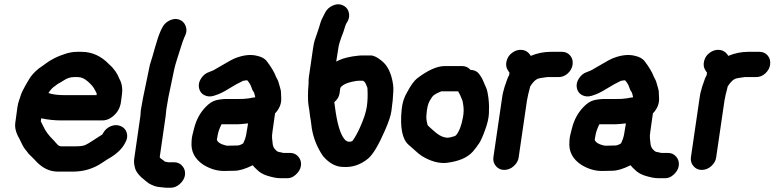

<svg xmlns="http://www.w3.org/2000/svg" viewBox="-20 -772 3647 904"><path d="M208 -334C218 -350 229 -361 239 -367C243 -370 247 -373 252 -377C256 -379 266 -384 281 -394C296 -404 312 -409 328 -409H347C363 -409 378 -402 394 -388C410 -374 421 -361 427 -348C429 -344 431 -340 433 -337C435 -334 436 -330 435 -326V-324H287C254 -324 227 -327 208 -334ZM270 -205H462C476 -205 488 -209 500 -216C529 -234 546 -261 550 -295L554 -326C558 -355 554 -380 542 -401C533 -425 518 -448 494 -469C457 -508 413 -528 364 -528H345C322 -528 302 -524 283 -517C251 -507 221 -492 194 -472C189 -468 184 -464 179 -461C157 -447 139 -430 124 -410C120 -404 112 -391 100 -370C88 -349 81 -334 78 -324C75 -314 72 -305 69 -297C66 -289 64 -279 62 -267L52 -194C49 -175 53 -155 64 -132C67 -127 72 -118 78 -105C84 -92 90 -80 97 -71C104 -62 110 -55 114 -49L143 -20C175 17 211 36 252 36H323C375 36 420 22 460 -5C482 -20 497 -29 503 -32C536 -53 558 -76 570 -101C579 -116 581 -131 577 -146C573 -161 563 -172 549 -178C535 -184 519 -185 502 -178C485 -171 472 -159 463 -141C463 -139 459 -137 451 -132C443 -127 432 -120 417 -110C402 -100 390 -93 381 -89C372 -85 356 -83 334 -83H269C262 -83 255 -86 249 -93C243 -100 238 -106 233 -111C210 -133 194 -155 184 -177C180 -186 176 -194 172 -201L174 -215C206 -208 239 -205 270 -205Z M654 -314 643 -253C642 -244 642 -235 641 -226L612 -25C610 -12 611 2 616 20C621 38 637 58 666 80C671 84 675 87 680 91C699 102 716 108 733 109L762 112H783C799 112 814 106 827 94C840 82 849 68 851 52C853 36 849 22 839 10C829 -2 816 -8 800 -8H779H772L762 -10C759 -10 756 -11 755 -12C754 -13 752 -15 748 -18L738 -25C735 -27 734 -29 732 -32L760 -226C761 -235 762 -245 763 -256L773 -315L800 -444C803 -458 807 -472 812 -488C817 -504 823 -523 830 -545C837 -567 842 -583 847 -594L852 -605C859 -620 860 -635 854 -650C848 -665 838 -675 823 -680C808 -685 793 -683 777 -675C761 -667 750 -655 743 -640L737 -628C728 -608 719 -581 710 -549C701 -517 695 -495 691 -484C687 -473 684 -461 682 -449Z M1098 -87 1052 -86C1047 -86 1044 -87 1040 -88C1020 -93 1007 -101 1003 -110C1002 -112 1002 -112 1001 -113L1005 -136C1007 -148 1012 -165 1023 -187H1101C1105 -187 1121 -188 1148 -191L1141 -149C1140 -141 1138 -130 1134 -118C1132 -113 1130 -108 1128 -104C1126 -100 1126 -97 1125 -97C1114 -90 1105 -87 1098 -87ZM1083 32C1107 32 1136 23 1170 6C1175 13 1181 19 1189 26C1202 40 1219 49 1237 55C1263 63 1283 67 1299 67H1334C1347 67 1360 62 1373 50C1386 38 1395 24 1397 8C1399 -8 1395 -22 1385 -34C1375 -46 1362 -52 1346 -52H1321C1315 -52 1311 -52 1309 -53C1307 -54 1302 -55 1295 -56C1288 -57 1282 -61 1278 -66C1270 -73 1265 -83 1264 -94C1263 -105 1262 -114 1261 -121C1260 -128 1261 -139 1263 -153L1275 -238C1296 -260 1306 -285 1304 -312C1304 -319 1303 -326 1303 -335C1303 -344 1301 -352 1298 -362C1295 -372 1293 -380 1291 -386C1289 -392 1287 -397 1284 -402C1281 -407 1278 -413 1276 -419C1274 -425 1269 -434 1262 -446C1255 -458 1246 -471 1236 -484C1226 -497 1210 -505 1191 -509C1161 -517 1127 -513 1090 -499C1077 -494 1056 -483 1028 -466L1002 -451C991 -444 983 -440 980 -439L965 -433C949 -428 937 -418 927 -403C917 -388 914 -373 917 -358C920 -343 928 -331 942 -324C956 -317 971 -316 987 -321C1003 -326 1015 -331 1023 -335C1031 -339 1046 -347 1067 -360C1088 -373 1103 -381 1110 -384C1117 -387 1121 -390 1123 -391C1131 -393 1139 -394 1144 -394C1154 -383 1160 -372 1163 -363C1166 -354 1169 -346 1173 -341C1177 -336 1178 -331 1179 -326C1180 -321 1181 -317 1182 -314C1177 -313 1172 -313 1168 -312C1164 -311 1158 -310 1152 -309C1146 -308 1140 -308 1134 -307C1128 -306 1117 -306 1102 -306H1050C1030 -306 1013 -304 997 -300C981 -296 964 -285 948 -268C922 -241 904 -208 894 -168C892 -162 891 -155 889 -148C887 -141 885 -133 884 -126C883 -119 882 -112 882 -105C878 -59 897 -23 938 4C969 23 1001 33 1035 33Z M1563 -482 1573 -545C1574 -553 1576 -562 1579 -572C1582 -582 1585 -590 1587 -596C1589 -602 1591 -607 1594 -614C1597 -621 1599 -629 1602 -638C1605 -647 1607 -656 1611 -662L1617 -672C1625 -687 1626 -703 1621 -718C1616 -733 1606 -742 1592 -748C1578 -754 1563 -753 1547 -746C1531 -739 1519 -728 1511 -713L1506 -703C1497 -687 1491 -673 1488 -662C1485 -651 1482 -642 1480 -636C1478 -630 1476 -625 1474 -618C1472 -611 1468 -601 1463 -586C1458 -571 1456 -557 1454 -545L1436 -421C1435 -414 1433 -405 1433 -395C1433 -385 1433 -375 1432 -365C1431 -355 1430 -340 1430 -320C1430 -300 1431 -284 1433 -273C1435 -262 1437 -251 1438 -240C1439 -229 1441 -217 1443 -206C1445 -195 1446 -182 1448 -168C1456 -120 1474 -76 1501 -37C1530 -3 1562 14 1596 14C1640 17 1679 3 1714 -26C1737 -46 1763 -90 1793 -159C1810 -198 1820 -228 1823 -250C1826 -272 1828 -288 1829 -300C1830 -312 1831 -327 1832 -345C1833 -363 1830 -383 1825 -403C1816 -439 1801 -466 1779 -484C1758 -502 1740 -511 1725 -511H1692C1685 -511 1677 -511 1668 -510C1627 -506 1596 -498 1575 -488C1569 -485 1564 -483 1563 -482ZM1689 -392C1696 -388 1701 -382 1704 -373L1710 -358C1712 -325 1711 -295 1707 -269C1703 -243 1692 -209 1674 -170C1662 -143 1650 -123 1640 -109C1637 -108 1635 -107 1634 -106C1633 -105 1631 -105 1629 -105H1618C1612 -108 1613 -108 1607 -111L1601 -118C1582 -141 1567 -191 1557 -269C1556 -278 1555 -285 1554 -291C1568 -303 1577 -317 1579 -334L1582 -356C1583 -361 1588 -366 1597 -372C1606 -378 1620 -383 1637 -387C1654 -391 1665 -392 1672 -392Z M2137 -342C2142 -333 2146 -326 2148 -321C2150 -316 2152 -310 2155 -304C2158 -298 2160 -288 2162 -271C2164 -254 2163 -238 2160 -221C2153 -181 2142 -153 2127 -135C2124 -132 2116 -129 2103 -126C2090 -123 2081 -123 2077 -125C2061 -127 2043 -137 2022 -156L2002 -174C1996 -179 1993 -183 1993 -184C1988 -203 1986 -219 1988 -232C1990 -262 1995 -283 2003 -297C2011 -311 2017 -320 2023 -324C2029 -328 2036 -333 2044 -336L2058 -342ZM2195 -443C2185 -455 2172 -461 2155 -461H2075C2037 -461 1994 -441 1944 -403C1930 -392 1914 -370 1897 -338C1883 -315 1874 -288 1871 -255C1863 -171 1874 -116 1904 -90C1917 -78 1929 -69 1938 -60C1947 -51 1957 -44 1967 -37C2007 -13 2045 -2 2081 -5C2139 -12 2180 -29 2206 -58C2217 -70 2226 -83 2235 -96C2244 -109 2253 -130 2264 -160C2275 -190 2281 -216 2282 -238C2283 -260 2283 -283 2280 -308C2277 -333 2273 -350 2269 -359C2265 -368 2261 -376 2258 -384C2255 -392 2251 -400 2246 -409L2239 -419C2230 -434 2216 -442 2195 -443Z M2377 -418C2370 -406 2366 -393 2362 -381L2356 -364C2354 -358 2353 -351 2350 -342C2347 -333 2345 -318 2342 -298L2303 -31C2301 -15 2305 -2 2315 10C2325 22 2338 28 2354 28C2370 28 2386 22 2399 10C2412 -2 2420 -15 2422 -31L2461 -298C2463 -310 2465 -320 2467 -328C2469 -336 2471 -342 2472 -347L2476 -364C2477 -365 2478 -367 2479 -369C2480 -371 2484 -377 2492 -386C2500 -395 2509 -401 2518 -403C2527 -405 2535 -406 2542 -407C2549 -408 2553 -409 2556 -409H2609C2625 -409 2640 -414 2653 -426C2666 -438 2674 -452 2676 -468C2678 -484 2675 -498 2665 -510C2655 -522 2642 -528 2626 -528H2573C2542 -528 2510 -522 2479 -509C2469 -526 2455 -535 2438 -537C2421 -539 2406 -534 2392 -524C2378 -514 2369 -501 2365 -484C2361 -467 2363 -453 2372 -440L2377 -432C2378 -432 2378 -432 2378 -431L2379 -430Z M2877 -87 2831 -86C2826 -86 2823 -87 2819 -88C2799 -93 2786 -101 2782 -110C2781 -112 2781 -112 2780 -113L2784 -136C2786 -148 2791 -165 2802 -187H2880C2884 -187 2900 -188 2927 -191L2920 -149C2919 -141 2917 -130 2913 -118C2911 -113 2909 -108 2907 -104C2905 -100 2905 -97 2904 -97C2893 -90 2884 -87 2877 -87ZM2862 32C2886 32 2915 23 2949 6C2954 13 2960 19 2968 26C2981 40 2998 49 3016 55C3042 63 3062 67 3078 67H3113C3126 67 3139 62 3152 50C3165 38 3174 24 3176 8C3178 -8 3174 -22 3164 -34C3154 -46 3141 -52 3125 -52H3100C3094 -52 3090 -52 3088 -53C3086 -54 3081 -55 3074 -56C3067 -57 3061 -61 3057 -66C3049 -73 3044 -83 3043 -94C3042 -105 3041 -114 3040 -121C3039 -128 3040 -139 3042 -153L3054 -238C3075 -260 3085 -285 3083 -312C3083 -319 3082 -326 3082 -335C3082 -344 3080 -352 3077 -362C3074 -372 3072 -380 3070 -386C3068 -392 3066 -397 3063 -402C3060 -407 3057 -413 3055 -419C3053 -425 3048 -434 3041 -446C3034 -458 3025 -471 3015 -484C3005 -497 2989 -505 2970 -509C2940 -517 2906 -513 2869 -499C2856 -494 2835 -483 2807 -466L2781 -451C2770 -444 2762 -440 2759 -439L2744 -433C2728 -428 2716 -418 2706 -403C2696 -388 2693 -373 2696 -358C2699 -343 2707 -331 2721 -324C2735 -317 2750 -316 2766 -321C2782 -326 2794 -331 2802 -335C2810 -339 2825 -347 2846 -360C2867 -373 2882 -381 2889 -384C2896 -387 2900 -390 2902 -391C2910 -393 2918 -394 2923 -394C2933 -383 2939 -372 2942 -363C2945 -354 2948 -346 2952 -341C2956 -336 2957 -331 2958 -326C2959 -321 2960 -317 2961 -314C2956 -313 2951 -313 2947 -312C2943 -311 2937 -310 2931 -309C2925 -308 2919 -308 2913 -307C2907 -306 2896 -306 2881 -306H2829C2809 -306 2792 -304 2776 -300C2760 -296 2743 -285 2727 -268C2701 -241 2683 -208 2673 -168C2671 -162 2670 -155 2668 -148C2666 -141 2664 -133 2663 -126C2662 -119 2661 -112 2661 -105C2657 -59 2676 -23 2717 4C2748 23 2780 33 2814 33Z M3307 -418C3300 -406 3296 -393 3292 -381L3286 -364C3284 -358 3283 -351 3280 -342C3277 -333 3275 -318 3272 -298L3233 -31C3231 -15 3235 -2 3245 10C3255 22 3268 28 3284 28C3300 28 3316 22 3329 10C3342 -2 3350 -15 3352 -31L3391 -298C3393 -310 3395 -320 3397 -328C3399 -336 3401 -342 3402 -347L3406 -364C3407 -365 3408 -367 3409 -369C3410 -371 3414 -377 3422 -386C3430 -395 3439 -401 3448 -403C3457 -405 3465 -406 3472 -407C3479 -408 3483 -409 3486 -409H3539C3555 -409 3570 -414 3583 -426C3596 -438 3604 -452 3606 -468C3608 -484 3605 -498 3595 -510C3585 -522 3572 -528 3556 -528H3503C3472 -528 3440 -522 3409 -509C3399 -526 3385 -535 3368 -537C3351 -539 3336 -534 3322 -524C3308 -514 3299 -501 3295 -484C3291 -467 3293 -453 3302 -440L3307 -432C3308 -432 3308 -432 3308 -431L3309 -430Z"/></svg>

Font: AppleStorm
Style: XbdIta
Weight: 800
Foundry: Cannot Into Space Fonts
Version: Version 1.01